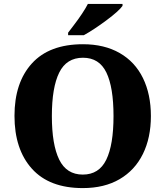

<svg xmlns="http://www.w3.org/2000/svg" viewBox="-20 -951 845 981"><path d="M54 -359Q54 -529 143 -627Q232 -725 404 -725Q513 -725 591.5 -680Q670 -635 710.5 -552Q751 -469 751 -358Q751 -247 710 -164Q669 -81 591 -35.5Q513 10 403 10Q232 10 143 -89Q54 -188 54 -359ZM560 -358Q560 -505 523.5 -580.5Q487 -656 404 -656Q320 -656 282.5 -580Q245 -504 245 -358Q245 -212 282.5 -135.5Q320 -59 403 -59Q486 -59 523 -135Q560 -211 560 -358ZM328 -784Q333 -791 356.5 -821.5Q380 -852 399.5 -881.5Q419 -911 429 -931H606V-921Q588 -895 523.5 -847Q459 -799 408 -771H328Z"/></svg>

Font: Noto Serif ExtraBold
Style: Regular
Weight: 800
Designer: Monotype Design Team
Foundry: Monotype Imaging Inc.
Version: Version 1.001